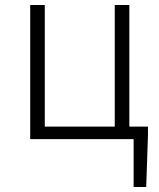

<svg xmlns="http://www.w3.org/2000/svg" viewBox="-20 -553 633 763"><path d="M100 -533H158V-50H436V-533H494V-50H568V-15L561 190H511V0H100Z"/></svg>

Font: Kinto Sans Light
Style: Regular
Weight: 300
Designer: Authors: Ryoko NISHIZUKA  (kana & ideographs); Paul D. Hunt (Latin, Greek & Cyrillic); Wenlong ZHANG  (bopomofo); Sandol
Foundry: Adobe Systems Incorporated, ookami Inc.
Version: Version 0.001